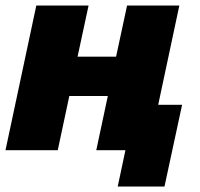

<svg xmlns="http://www.w3.org/2000/svg" viewBox="-26 -546 728 698"><path d="M-6 0 106 -526H296L256 -340H396L436 -526H626L514 0H324L366 -197H226L184 0ZM402 132 430 0H324L360 -165H636L572 132Z"/></svg>

Font: Raleway Black
Style: Italic
Weight: 900
Italic angle: -12°
Designer: Matt McInerney, Pablo Impallari, Rodrigo Fuenzalida
Foundry: Matt McInerney, Pablo Impallari, Rodrigo Fuenzalida
Version: Version 4.101;RELEASE